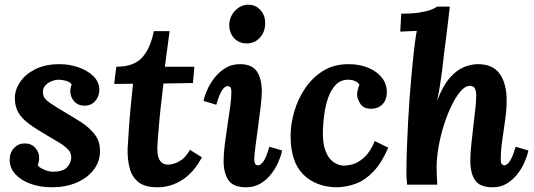

<svg xmlns="http://www.w3.org/2000/svg" viewBox="-20 -783 2266 814"><path d="M200 11Q152 11 111.5 -3Q71 -17 46 -43.5Q21 -70 21 -105Q21 -136 39.5 -155.5Q58 -175 85 -175Q112 -175 129 -157Q146 -139 146 -113Q146 -106 144.5 -98.5Q143 -91 140 -83Q145 -73 166.5 -64Q188 -55 203 -55Q247 -55 264.5 -74Q282 -93 282 -117Q282 -136 267.5 -150.5Q253 -165 230 -179Q207 -193 181 -208Q134 -235 103 -258Q72 -281 57.5 -306.5Q43 -332 43 -367Q43 -402 65 -435Q87 -468 129.5 -489.5Q172 -511 233 -511Q273 -511 311.5 -498Q350 -485 375.5 -460.5Q401 -436 401 -401Q401 -375 384 -355Q367 -335 338 -335Q311 -335 294.5 -353.5Q278 -372 278 -396Q278 -404 279.5 -411Q281 -418 284 -425Q276 -436 259.5 -440.5Q243 -445 229 -445Q215 -445 199.5 -439Q184 -433 173 -421.5Q162 -410 162 -393Q162 -379 168.5 -368.5Q175 -358 195 -344.5Q215 -331 255 -307Q288 -288 322.5 -266Q357 -244 380.5 -214.5Q404 -185 404 -143Q404 -98 377 -63Q350 -28 304 -8.5Q258 11 200 11Z M699 -651 679 -500H804L798 -431L673 -429Q669 -393 664 -351.5Q659 -310 655.5 -270.5Q652 -231 649.5 -199.5Q647 -168 647 -151Q647 -138 650 -122.5Q653 -107 663 -96Q673 -85 695 -85Q703 -85 718.5 -89.5Q734 -94 752 -107Q770 -120 785 -148L836 -116Q802 -52 753 -20.5Q704 11 648 11Q593 11 565.5 -12Q538 -35 529 -72.5Q520 -110 521 -151Q523 -185 526 -231.5Q529 -278 534 -329.5Q539 -381 544 -428L464 -427L473 -500Q547 -500 582.5 -539Q618 -578 632 -651Z M997 -511Q1049 -511 1069.5 -479.5Q1090 -448 1090 -395Q1090 -371 1085 -330Q1080 -289 1074 -244Q1068 -199 1063 -162Q1058 -125 1058 -108Q1058 -92 1063 -87Q1068 -82 1073 -82Q1085 -82 1097 -99Q1109 -116 1122 -161L1176 -145Q1172 -124 1160.5 -97Q1149 -70 1130 -45.5Q1111 -21 1084.5 -5Q1058 11 1024 11Q969 11 948.5 -19Q928 -49 928 -102Q928 -131 933 -171Q938 -211 944.5 -253Q951 -295 956 -331.5Q961 -368 961 -392Q961 -409 956 -413.5Q951 -418 945 -418Q934 -418 922 -401Q910 -384 897 -339L843 -355Q847 -376 859 -403Q871 -430 890.5 -454.5Q910 -479 936.5 -495Q963 -511 997 -511ZM1032 -763Q1065 -763 1085.5 -739Q1106 -715 1104 -680Q1103 -646 1081 -622.5Q1059 -599 1026 -599Q992 -599 971.5 -622.5Q951 -646 952 -680Q954 -715 978 -739Q1002 -763 1032 -763Z M1458 -511Q1504 -511 1540.5 -496Q1577 -481 1598.5 -454.5Q1620 -428 1620 -391Q1620 -361 1602.5 -342Q1585 -323 1556 -322Q1522 -321 1508 -342.5Q1494 -364 1494 -381Q1494 -390 1496.5 -401.5Q1499 -413 1504 -423Q1500 -432 1487 -438.5Q1474 -445 1456 -445Q1424 -445 1403.5 -423.5Q1383 -402 1371.5 -369Q1360 -336 1355 -299.5Q1350 -263 1349 -233Q1347 -179 1359 -146Q1371 -113 1391 -98Q1411 -83 1432 -81Q1451 -80 1475 -86.5Q1499 -93 1524 -115.5Q1549 -138 1569 -185L1626 -157Q1598 -92 1563 -55.5Q1528 -19 1489 -4.5Q1450 10 1408 11Q1320 10 1266 -43Q1212 -96 1212 -207Q1212 -255 1227 -308Q1242 -361 1272.5 -407Q1303 -453 1349 -482Q1395 -511 1458 -511Z M2069 11Q2014 11 1994 -19Q1974 -49 1974 -102Q1974 -132 1978 -169.5Q1982 -207 1986.5 -246Q1991 -285 1995 -319.5Q1999 -354 1999 -377Q1999 -392 1996 -401.5Q1993 -411 1987 -415Q1981 -419 1971 -419Q1953 -419 1933.5 -397Q1914 -375 1895.5 -337.5Q1877 -300 1862.5 -254.5Q1848 -209 1839.5 -161.5Q1831 -114 1831 -72Q1831 -59 1832 -35.5Q1833 -12 1834 0H1706Q1704 -21 1703.5 -29.5Q1703 -38 1703 -48Q1703 -97 1705 -152.5Q1707 -208 1710 -264.5Q1713 -321 1717 -375Q1721 -429 1725.5 -476Q1730 -523 1734 -559Q1736 -576 1739.5 -604Q1743 -632 1747 -652L1677 -649L1681 -725Q1728 -725 1759 -730Q1790 -735 1808 -742Q1826 -749 1833 -755H1887Q1884 -726 1879 -686Q1874 -646 1869.5 -608.5Q1865 -571 1862 -551Q1861 -543 1859 -522.5Q1857 -502 1853 -474Q1849 -446 1844.5 -416.5Q1840 -387 1834 -360H1835Q1858 -420 1887 -453Q1916 -486 1947 -498.5Q1978 -511 2006 -511Q2070 -511 2099 -469.5Q2128 -428 2128 -357Q2128 -321 2122 -277Q2116 -233 2109.5 -189Q2103 -145 2103 -108Q2103 -92 2107.5 -87Q2112 -82 2118 -82Q2129 -82 2141 -99Q2153 -116 2166 -161L2220 -145Q2216 -124 2204.5 -97Q2193 -70 2174 -45.5Q2155 -21 2129 -5Q2103 11 2069 11Z"/></svg>

Font: Lora Italic
Style: Italic
Weight: 400
Italic angle: -3°
Designer: Olga Karpushina, Alexei Vanyashin (Cyrillic)
Foundry: Cyreal
Version: Version 2.210; ttfautohint (v1.8.1.43-b0c9)